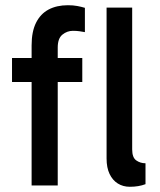

<svg xmlns="http://www.w3.org/2000/svg" viewBox="-20 -710 611 735"><path d="M101 0V-536Q101 -589 118 -623Q135 -657 166 -673.5Q197 -690 240 -690Q260 -690 276 -687Q292 -684 305 -680V-587Q294 -589 283.5 -590.5Q273 -592 259 -592Q237 -592 219 -577.5Q201 -563 201 -528V0ZM295 -396H26V-488H295ZM477 5Q451 5 431 -7.5Q411 -20 399.5 -44Q388 -68 388 -103V-681H486V-138Q486 -107 501.5 -96Q517 -85 537 -85V-5Q524 0 509 2.5Q494 5 477 5Z"/></svg>

Font: Gabarito
Style: Regular
Weight: 400
Designer: Leandro Assis / Alvaro Franca / Felipe Casaprima
Foundry: Naipe Foundry
Version: Version 1.000